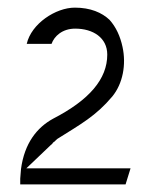

<svg xmlns="http://www.w3.org/2000/svg" viewBox="-20 -851 400 503"><path d="M33 -368H309L322 -410H49L113 -471C117 -474 118 -475 118 -476C118 -476 112 -471 122 -480H123C123 -480 126 -484 130 -487C192 -526 231 -547 274 -598C302 -632 311 -682 301 -728C295 -756 284 -780 267 -799C247 -818 217 -831 176 -831C126 -831 62 -789 50 -736H115C122 -756 143 -776 177 -776C224 -776 261 -752 261 -708C261 -644 214 -589 119 -540C77 -517 44 -476 35 -408L33 -383C33 -379 33 -373 33 -368ZM267 -799C268 -773 268 -773 267 -799Z"/></svg>

Font: Charger Static
Style: 2
Weight: 1000
Designer: Jasper
Foundry: KineticPlasma Fonts/Cannot Into Space Fonts
Version: Version 1.1